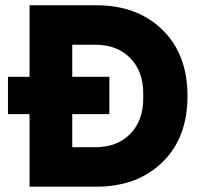

<svg xmlns="http://www.w3.org/2000/svg" viewBox="-20 -700 743 720"><path d="M90.8 0V-272H9.8V-412.1H90.8V-680.2H341.8Q494.6 -680.2 588.9 -588.4Q683.1 -496.6 683.1 -339.8Q683.1 -183.1 588.9 -91.6Q494.6 0 341.8 0ZM251 -147.9H336.9Q418.9 -147.9 468 -197.5Q517.1 -247.1 517.1 -330.1V-350.1Q517.1 -433.1 468 -482.7Q418.9 -532.2 336.9 -532.2H251V-412.1H390.1V-272H251Z"/></svg>

Font: TASA Orbiter Display Black
Style: Regular
Weight: 900
Designer: Weizhong Zhang
Version: Version 1.000;Glyphs 3.1.2 (3151)